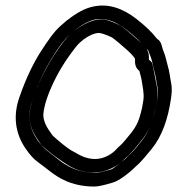

<svg xmlns="http://www.w3.org/2000/svg" viewBox="-20 -683 650 704"><path d="M526 -464V-471C528 -500 509 -516 486 -536C464 -555 433 -584 414 -593C385 -606 366 -614 345 -612C296 -608 242 -567 217 -535C178 -485 147 -433 123 -378C78 -275 76 -230 122 -166C126 -160 129 -154 134 -149C160 -124 200 -96 228 -78C257 -60 289 -50 322 -50C366 -50 411 -72 437 -100C442 -106 447 -109 451 -113C463 -123 487 -154 497 -166C520 -193 536 -226 545 -264L550 -284C552 -292 554 -303 556 -318C558 -335 558 -351 555 -367C549 -400 545 -417 539 -448C537 -456 532 -460 526 -464ZM491 -423C494 -410 498 -399 500 -385C502 -370 509 -341 506 -318C504 -304 502 -293 501 -288L496 -268C484 -219 465 -201 439 -169C421 -147 418 -149 402 -131C387 -116 359 -100 329 -100C306 -100 283 -107 259 -122C254 -125 249 -127 244 -130C227 -139 190 -170 173 -186C171 -189 167 -195 164 -199C145 -225 138 -247 139 -265C140 -279 145 -311 169 -365C191 -415 220 -462 256 -508C265 -520 278 -534 301 -548C321 -560 336 -562 340 -562H344C348 -562 365 -558 388 -547C397 -543 433 -511 449 -497C465 -482 474 -471 475 -467C474 -446 478 -433 491 -423ZM511 -510C514 -506 520 -501 523 -499C529 -485 537 -464 540 -448C543 -429 549 -413 552 -394C555 -371 562 -356 557 -322C547 -252 527 -201 500 -167C494 -160 488 -153 482 -145C458 -115 456 -119 438 -99C433 -95 395 -64 388 -62C354 -52 336 -49 332 -49C267 -49 224 -73 188 -103C160 -126 142 -134 117 -170C86 -215 80 -262 99 -316C123 -385 147 -433 169 -468C195 -511 217 -539 232 -552L256 -573C285 -596 309 -607 326 -611C361 -619 401 -608 446 -572C478 -547 499 -526 511 -510ZM553 -544C537 -565 514 -587 481 -613C430 -653 377 -671 322 -659C292 -653 261 -636 228 -610L226 -609L202 -588C178 -567 156 -535 127 -490C102 -450 75 -396 51 -326C27 -258 36 -193 74 -138C89 -116 104 -99 120 -88C152 -65 178 -40 214 -23C247 -7 285 1 325 1C341 1 362 -4 395 -14C418 -21 456 -51 471 -66C475 -70 478 -73 485 -79C498 -90 522 -120 537 -138C574 -184 596 -246 607 -322C610 -342 611 -360 608 -376C603 -400 602 -420 595 -442C590 -459 587 -478 580 -494C572 -512 574 -529 557 -540C556 -541 554 -542 553 -544Z"/></svg>

Font: AppleStorm
Style: CBoIta
Weight: 400
Foundry: Cannot Into Space Fonts
Version: Version 1.01